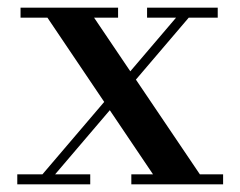

<svg xmlns="http://www.w3.org/2000/svg" viewBox="-20 -480 626 500"><path d="M322 0V-26H378.5L103.5 -434H33.5V-460H287.5V-434H225L500.5 -26H561V0ZM25 0V-26H90.5L438.5 -434H363V-460H547V-434H471.5L123.5 -26H215V0Z"/></svg>

Font: Bodoni Moda 9pt Medium
Style: Regular
Weight: 500
Designer: Owen Earl
Foundry: indestructible type
Version: Version 2.005